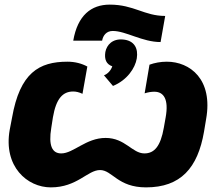

<svg xmlns="http://www.w3.org/2000/svg" viewBox="-20 -800 935 831"><path d="M200 11C314 11 359 -64 413 -64C466 -64 489 11 612 11C762 11 836 -73 863 -230L872 -284C903 -457 802 -533 702 -533C675 -533 649 -528 627 -520L606 -396C621 -401 636 -403 648 -403C689 -403 711 -370 697 -292L689 -247C675 -167 648 -136 605 -136C552 -136 522 -203 437 -203C352 -203 298 -136 245 -136C206 -136 189 -169 202 -247L209 -292C223 -374 252 -404 297 -404C309 -404 322 -401 337 -394L358 -512C334 -525 305 -533 272 -533C149 -533 66 -485 32 -290L22 -238C-6 -79 98 11 200 11ZM297 -624H422C426 -647 441 -666 468 -666C525 -666 596 -618 675 -618L695 -731C604 -731 560 -780 455 -780C375 -780 316 -734 297 -624ZM430 -474 469 -428C530 -453 565 -505 572 -547C579 -590 562 -625 512 -629C467 -633 442 -606 436 -575C431 -543 440 -522 466 -513C460 -495 446 -480 430 -474Z"/></svg>

Font: Fixel Text 20240404 ExtraBold
Style: Italic
Weight: 800
Width: 4
Italic angle: -10°
Designer: AlfaBravo + MacPaw
Foundry: Kyrylo Tkachov, Marchela Mozhyna, Serhii Makarenko, Maria Weinstein, Zakhar Kryvoshyya
Version: Version 1.211;Glyphs 3.2 (3225)